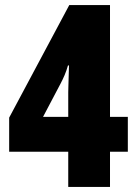

<svg xmlns="http://www.w3.org/2000/svg" viewBox="-20 -734 535 754"><path d="M482 -138H412V0H248V-138H16V-272L252 -714H412V-275H482ZM248 -372Q248 -377 248.5 -393Q249 -409 249.5 -428Q250 -447 250.5 -461.5Q251 -476 251 -477H247Q241 -456 233.5 -438.5Q226 -421 218 -406L149 -275H248Z"/></svg>

Font: Noto Sans Thai Looped ExtraCondensed Black
Style: Regular
Weight: 900
Width: 2
Designer: Sasikarn Vongin, Ben Mitchell
Foundry: The Fontpad Ltd
Version: Version 1.001; ttfautohint (v1.8.4.7-5d5b)